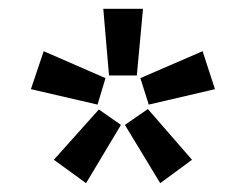

<svg xmlns="http://www.w3.org/2000/svg" viewBox="-20 -770 557 435"><path d="M290 -599H227L214 -750H304ZM219 -593 201 -533 50 -568 79 -654ZM204 -522 254 -487 175 -355 102 -408ZM263 -487 315 -523 415 -408 343 -355ZM317 -533 298 -593 439 -654 467 -568Z"/></svg>

Font: Orienta
Style: Regular
Weight: 400
Designer: Eduardo Rodriguez Tunni
Foundry: Eduardo Rodriguez Tunni
Version: Version 1.001